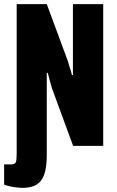

<svg xmlns="http://www.w3.org/2000/svg" viewBox="-35 -708 567 932"><path d="M72 204Q63 204 45.5 202Q28 200 11 196Q-6 192 -15 188V90H19Q38 90 42 79Q46 68 46 38V-688H192L295 -410Q297 -401 300.5 -390Q304 -379 308 -367Q312 -355 314 -344H319Q319 -360 319 -376.5Q319 -393 319 -410V-688H466V0H320L217 -280Q212 -296 206.5 -317.5Q201 -339 197 -354H192Q192 -336 192 -317.5Q192 -299 192 -280V42Q192 89 185 120Q178 151 163.5 169.5Q149 188 126 196Q103 204 72 204Z"/></svg>

Font: Archivo ExtraCondensed ExtraBold
Style: Regular
Weight: 800
Width: 2
Designer: Hector Gatti
Foundry: Omnibus-Type
Version: Version 2.001